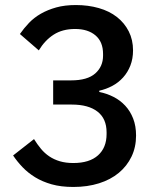

<svg xmlns="http://www.w3.org/2000/svg" viewBox="-20 -730 640 762"><path d="M262 -411Q327 -411 358 -438.5Q389 -466 389 -509V-516Q389 -564 359 -589.5Q329 -615 278 -615Q228 -615 193 -592.5Q158 -570 134 -530L59 -595Q75 -618 95 -639Q115 -660 142 -675.5Q169 -691 203 -700.5Q237 -710 281 -710Q330 -710 372 -698Q414 -686 444 -662.5Q474 -639 491 -605.5Q508 -572 508 -530Q508 -497 497.5 -470Q487 -443 468.5 -422.5Q450 -402 425.5 -389Q401 -376 374 -370V-365Q404 -359 430.5 -345.5Q457 -332 477 -310.5Q497 -289 508.5 -259.5Q520 -230 520 -192Q520 -146 502 -108.5Q484 -71 451.5 -44Q419 -17 373 -2.5Q327 12 271 12Q222 12 185 1.5Q148 -9 119.5 -26.5Q91 -44 69.5 -66.5Q48 -89 32 -113L115 -178Q128 -157 142.5 -139.5Q157 -122 175.5 -109.5Q194 -97 217.5 -90Q241 -83 271 -83Q335 -83 369 -113.5Q403 -144 403 -198V-205Q403 -259 367 -287Q331 -315 265 -315H191V-411Z"/></svg>

Font: IBM Plex Sans Thai Looped Medium
Style: Regular
Weight: 500
Designer: Mike Abbink, Paul van der Laan, Pieter van Rosmalen, Ben Mitchell, Mark Frömberg
Foundry: Bold Monday
Version: Version 1.1